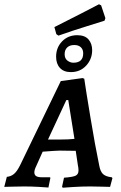

<svg xmlns="http://www.w3.org/2000/svg" viewBox="-42 -874 565 900"><path d="M482 -43 485 -39 474 2Q464 2 436.5 1Q409 0 381 0Q341 0 302 2.5Q263 5 252 6L249 1L258 -41Q299 -44 312.5 -50.5Q326 -57 326 -75Q326 -87 323 -100L313 -167L238 -168Q223 -168 158 -163L128 -96Q119 -78 119 -66Q119 -54 127.5 -48.5Q136 -43 155 -43H193L194 -39L185 5Q175 4 139.5 2Q104 0 71 0Q39 0 13 1Q-13 2 -22 2L-10 -45Q10 -47 24 -59Q38 -71 52 -99L243 -494L345 -508L353 -505Q359 -462 381.5 -326Q404 -190 423 -99Q428 -70 441 -58Q454 -46 482 -43ZM243 -220Q280 -220 307 -223L278 -405H269L183 -220ZM221 -608Q221 -651 249 -680Q277 -709 320 -709Q356 -709 373 -689Q390 -669 390 -639Q390 -597 362 -566.5Q334 -536 290 -536Q257 -536 239 -555.5Q221 -575 221 -608ZM348 -624Q348 -642 337 -652.5Q326 -663 306 -663Q285 -663 273 -651.5Q261 -640 261 -620Q261 -600 274 -590Q287 -580 302 -580Q348 -580 348 -624ZM232 -707 222 -714 213 -747Q275 -778 339 -811Q403 -844 422 -854L432 -849L452 -789L448 -777Q430 -771 365 -751Q300 -731 232 -707Z"/></svg>

Font: Alegreya SC Medium
Style: Italic
Weight: 500
Italic angle: -7°
Designer: Juan Pablo del Peral
Foundry: Huerta Tipografica
Version: Version 2.007; ttfautohint (v1.6)